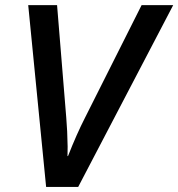

<svg xmlns="http://www.w3.org/2000/svg" viewBox="-20 -734 700 754"><path d="M247.1 -121.1Q281.2 -208 314 -272L536.1 -713.9H660.2L287.1 0H161.1L90.8 -713.9H204.1L240.2 -272Q244.6 -221.7 245.6 -158.2L245.1 -121.1Z"/></svg>

Font: Open Sans Semibold
Style: Italic
Weight: 600
Italic angle: -12°
Foundry: Ascender Corporation
Version: Version 1.10